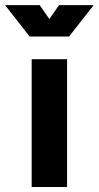

<svg xmlns="http://www.w3.org/2000/svg" viewBox="-78 -743 393 763"><path d="M47.9 0V-507.8H188.5V0ZM79.6 -722.7 118.2 -667.5 156.7 -722.7H294.4L196.3 -597.7H40L-58.1 -722.7Z"/></svg>

Font: Giphurs
Style: Bold
Weight: 700
Version: Version 0.920; ttfautohint (v1.8.4.7-5d5b)